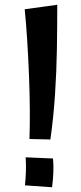

<svg xmlns="http://www.w3.org/2000/svg" viewBox="-20 -782 342 808"><path d="M192 -195 104 -197Q106 -252 105.5 -321.5Q105 -391 102 -465.5Q99 -540 94.5 -611.5Q90 -683 84 -743L221 -762Q221 -675 219.5 -578.5Q218 -482 211.5 -384Q205 -286 192 -195ZM199 6 85 -2Q88 -29 89 -59.5Q90 -90 88 -120L203 -115Q206 -89 204.5 -55.5Q203 -22 199 6Z"/></svg>

Font: Marhey
Style: Regular
Weight: 400
Designer: Nur Syamsi & Bustanul Arifin
Foundry: Namelatype
Version: Version 1.000; ttfautohint (v1.8.4.7-5d5b)